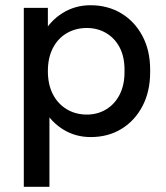

<svg xmlns="http://www.w3.org/2000/svg" viewBox="-20 -514 634 734"><path d="M71 200V-484H163V-361L144 -383Q171 -434 219 -464Q267 -494 326 -494Q392 -494 443.5 -463Q495 -432 524.5 -376.5Q554 -321 554 -248V-238Q554 -164 524.5 -108Q495 -52 444 -21Q393 10 327 10Q269 10 222.5 -18.5Q176 -47 149 -95L169 -118V200ZM312 -76Q353 -76 386 -96Q419 -116 437.5 -152.5Q456 -189 456 -238V-248Q456 -297 437.5 -332.5Q419 -368 386 -387.5Q353 -407 312 -407Q269 -407 235 -387Q201 -367 182 -330Q163 -293 163 -242Q163 -191 182 -154Q201 -117 235 -96.5Q269 -76 312 -76Z"/></svg>

Font: SUSE Thin Medium
Style: Regular
Weight: 500
Version: Version 1.000